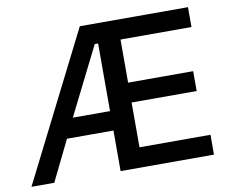

<svg xmlns="http://www.w3.org/2000/svg" viewBox="-77 -796 1080 895"><g transform="rotate(-10 463.5 -349.0)"><path d="M2 0 354 -698H866V-604H530V-400H838V-306H530V-94H866V0H424V-192H204L110 0ZM248 -284H424V-604H408Z"/></g></svg>

Font: Anuphan Medium
Style: Regular
Weight: 500
Designer: Mike Abbink, Paul van der Laan, Pieter van Rosmalen, Mint Tantisuwanna
Foundry: Bold Monday; Cadson Demak
Version: Version 3.002;hotconv 1.0.109;makeotfexe 2.5.65596